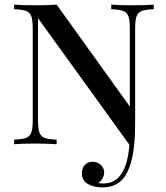

<svg xmlns="http://www.w3.org/2000/svg" viewBox="-20 -628 724 836"><path d="M649.4 -607.9V-587.9Q613.3 -586.4 596.9 -580.1Q580.6 -573.7 574.5 -556.6Q568.4 -539.6 568.4 -502V-90.8Q568.4 18.6 550 80.1Q531.7 141.6 500.7 164.8Q469.7 188 426.3 188Q387.7 188 362.1 172.9Q336.4 157.7 336.4 126Q336.4 103.5 349.9 89.8Q363.3 76.2 383.3 76.2Q403.8 76.2 418.7 89.8Q433.6 103.5 433.6 123Q433.6 136.2 426.3 149.2Q418.9 162.1 407.7 168.9Q419.4 170.9 430.7 170.9Q530.3 170.9 543.5 2.4L145.5 -548.8V-106Q145.5 -68.4 151.6 -51.3Q157.7 -34.2 174.1 -27.8Q190.4 -21.5 226.6 -20V0Q190.4 -2.9 134.3 -2.9Q74.7 -2.9 41.5 0V-20Q77.6 -21.5 94 -27.8Q110.4 -34.2 116.5 -51.3Q122.6 -68.4 122.6 -106V-502Q122.6 -539.6 116.5 -556.6Q110.4 -573.7 94 -580.1Q77.6 -586.4 41.5 -587.9V-607.9Q74.2 -605 134.3 -605Q189.5 -605 226.6 -607.9L545.4 -164.1V-502Q545.4 -539.6 539.3 -556.6Q533.2 -573.7 516.8 -580.1Q500.5 -586.4 464.4 -587.9V-607.9Q500 -605 556.6 -605Q616.7 -605 649.4 -607.9Z"/></svg>

Font: Playfair Display SC
Style: Regular
Weight: 400
Designer: Claus Eggers Sørensen
Foundry: Claus Eggers Sørensen
Version: Version 1.004;PS 001.004;hotconv 1.0.70;makeotf.lib2.5.58329